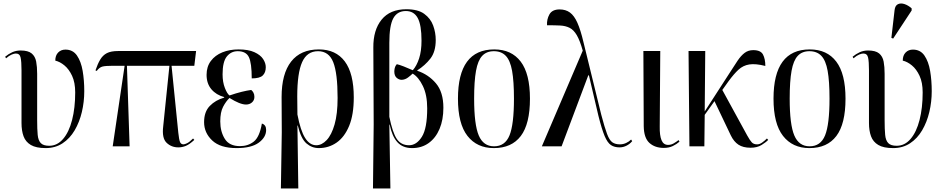

<svg xmlns="http://www.w3.org/2000/svg" viewBox="-20 -823 5312 1080"><path d="M237 10Q183 10 153.5 -7.5Q124 -25 112.5 -56.5Q101 -88 101 -131V-427Q101 -476 96 -499Q91 -522 69 -522Q60 -522 45.5 -516Q31 -510 14 -495L9 -504Q27 -519 48.5 -529Q70 -539 96 -539Q138 -539 158 -522.5Q178 -506 183.5 -476.5Q189 -447 189 -408V-147Q189 -96 192 -64.5Q195 -33 209.5 -18Q224 -3 257 -3Q302 -3 335 -41.5Q368 -80 385.5 -148Q403 -216 403 -303Q403 -359 385.5 -396.5Q368 -434 342.5 -455Q317 -476 291 -482Q291 -511 307 -527.5Q323 -544 348 -544Q390 -544 413 -510.5Q436 -477 445 -424Q454 -371 454 -310Q454 -250 440.5 -193Q427 -136 400 -90Q373 -44 332 -17Q291 10 237 10Z M614 0 681 -453H614Q573 -453 556 -448.5Q539 -444 524 -424L517 -427Q529 -463 543.5 -487.5Q558 -512 581 -524Q604 -536 645 -536H1083L1073 -453H945L983 -76Q987 -38 992.5 -24.5Q998 -11 1012 -11Q1019 -11 1032.5 -17.5Q1046 -24 1066 -44L1073 -36Q1046 -11 1025.5 -2.5Q1005 6 983 6Q944 6 917 -20Q890 -46 898 -112L933 -453H694L709 0Z M1311 10Q1219 10 1173.5 -33Q1128 -76 1128 -136Q1128 -194 1160 -227Q1192 -260 1241 -274V-277Q1196 -289 1169 -321Q1142 -353 1142 -402Q1142 -448 1166 -480Q1190 -512 1230.5 -528.5Q1271 -545 1322 -545Q1377 -545 1411 -529.5Q1445 -514 1460 -491Q1475 -468 1475 -445Q1475 -415 1458 -398.5Q1441 -382 1396 -382Q1396 -468 1380 -501.5Q1364 -535 1317 -535Q1280 -535 1256 -505.5Q1232 -476 1232 -405Q1232 -361 1245 -328Q1258 -295 1271 -286Q1309 -299 1339.5 -306.5Q1370 -314 1393 -317Q1400 -312 1405.5 -302Q1411 -292 1411 -278Q1411 -259 1397.5 -247Q1384 -235 1364 -235Q1330 -235 1271 -272Q1251 -253 1235 -222.5Q1219 -192 1219 -140Q1219 -83 1244.5 -42Q1270 -1 1330 -1Q1375 -1 1407.5 -26.5Q1440 -52 1453 -128Q1477 -121 1477 -92Q1477 -51 1435.5 -20.5Q1394 10 1311 10Z M1560 237 1565 -79 1564 -277Q1564 -408 1617.5 -476.5Q1671 -545 1774 -545Q1869 -545 1919.5 -477.5Q1970 -410 1970 -275Q1970 -178 1944 -115Q1918 -52 1873.5 -21Q1829 10 1773 10Q1734 10 1703.5 -16.5Q1673 -43 1655 -117H1653L1658 237ZM1759 -6Q1790 -6 1817.5 -35Q1845 -64 1862 -123Q1879 -182 1879 -272Q1879 -411 1854.5 -473Q1830 -535 1769 -535Q1707 -535 1679.5 -473.5Q1652 -412 1652 -281L1653 -179Q1670 -89 1696 -47.5Q1722 -6 1759 -6Z M2078 237 2082 -123 2080 -555Q2079 -654 2126.5 -712.5Q2174 -771 2266 -771Q2331 -771 2366.5 -745Q2402 -719 2416.5 -679.5Q2431 -640 2431 -598Q2431 -532 2401 -493.5Q2371 -455 2327 -427V-425Q2390 -404 2432 -354.5Q2474 -305 2474 -217Q2474 -149 2452.5 -98Q2431 -47 2391.5 -18.5Q2352 10 2298 10Q2245 10 2215 -23.5Q2185 -57 2172 -122H2170L2176 237ZM2281 -6Q2323 -6 2353 -53.5Q2383 -101 2383 -214Q2383 -289 2358.5 -339.5Q2334 -390 2301 -409Q2291 -399 2275 -387Q2259 -375 2240 -374Q2224 -374 2211 -385.5Q2198 -397 2198 -421Q2198 -429 2200.5 -440.5Q2203 -452 2212 -462Q2226 -459 2250.5 -449.5Q2275 -440 2302 -428Q2324 -453 2337.5 -494.5Q2351 -536 2351 -594Q2351 -683 2329.5 -722Q2308 -761 2263 -761Q2215 -761 2192.5 -720.5Q2170 -680 2170 -582V-166Q2188 -77 2212 -41.5Q2236 -6 2281 -6Z M2758 10Q2663 10 2609.5 -58.5Q2556 -127 2556 -268Q2556 -545 2760 -545Q2857 -545 2909 -476.5Q2961 -408 2961 -268Q2961 -126 2909.5 -58Q2858 10 2758 10ZM2759 0Q2821 0 2846 -61.5Q2871 -123 2871 -268Q2871 -366 2860.5 -424.5Q2850 -483 2825 -509Q2800 -535 2758 -535Q2717 -535 2692.5 -509Q2668 -483 2657.5 -424.5Q2647 -366 2647 -268Q2647 -122 2673 -61Q2699 0 2759 0Z M3028 0 3258 -538Q3242 -595 3224.5 -625Q3207 -655 3184 -666.5Q3161 -678 3130.5 -679.5Q3100 -681 3057 -681Q3055 -714 3070.5 -742Q3086 -770 3128 -770Q3162 -770 3186 -752.5Q3210 -735 3228 -694.5Q3246 -654 3262 -586L3362 -178Q3381 -106 3394.5 -70Q3408 -34 3424.5 -22.5Q3441 -11 3467 -11Q3485 -11 3501.5 -18.5Q3518 -26 3530 -38L3536 -29Q3524 -14 3505 -4Q3486 6 3465 6Q3436 6 3416.5 -7Q3397 -20 3381 -58Q3365 -96 3346 -172L3292 -402V-399H3289L3139 0Z M3714 9Q3664 9 3633 -19Q3602 -47 3601 -113L3599 -536H3694L3691 -112Q3690 -61 3701 -34.5Q3712 -8 3738 -8Q3755 -8 3769.5 -16.5Q3784 -25 3797 -35L3802 -26Q3786 -12 3764.5 -1.5Q3743 9 3714 9Z M3858 0 3853 -536H3947L3944 -196L4083 -411Q4109 -452 4128.5 -481Q4148 -510 4168.5 -525.5Q4189 -541 4217 -541Q4259 -541 4272 -516Q4285 -491 4285 -452Q4230 -466 4195 -460.5Q4160 -455 4134 -431Q4108 -407 4078 -366L4043 -317L4183 -61Q4198 -34 4208.5 -22.5Q4219 -11 4239 -11Q4253 -11 4267.5 -21.5Q4282 -32 4294 -44L4301 -36Q4289 -23 4264 -7.5Q4239 8 4202 8Q4160 8 4134 -9Q4108 -26 4091 -61L3999 -254L3944 -177L3942 0Z M4533 10Q4438 10 4384.5 -58.5Q4331 -127 4331 -268Q4331 -545 4535 -545Q4632 -545 4684 -476.5Q4736 -408 4736 -268Q4736 -126 4684.5 -58Q4633 10 4533 10ZM4534 0Q4596 0 4621 -61.5Q4646 -123 4646 -268Q4646 -366 4635.5 -424.5Q4625 -483 4600 -509Q4575 -535 4533 -535Q4492 -535 4467.5 -509Q4443 -483 4432.5 -424.5Q4422 -366 4422 -268Q4422 -122 4448 -61Q4474 0 4534 0Z M5004 10Q4950 10 4920.5 -7.5Q4891 -25 4879.5 -56.5Q4868 -88 4868 -131V-427Q4868 -476 4863 -499Q4858 -522 4836 -522Q4827 -522 4812.5 -516Q4798 -510 4781 -495L4776 -504Q4794 -519 4815.5 -529Q4837 -539 4863 -539Q4905 -539 4925 -522.5Q4945 -506 4950.5 -476.5Q4956 -447 4956 -408V-147Q4956 -96 4959 -64.5Q4962 -33 4976.5 -18Q4991 -3 5024 -3Q5069 -3 5102 -41.5Q5135 -80 5152.5 -148Q5170 -216 5170 -303Q5170 -359 5152.5 -396.5Q5135 -434 5109.5 -455Q5084 -476 5058 -482Q5058 -511 5074 -527.5Q5090 -544 5115 -544Q5157 -544 5180 -510.5Q5203 -477 5212 -424Q5221 -371 5221 -310Q5221 -250 5207.5 -193Q5194 -136 5167 -90Q5140 -44 5099 -17Q5058 10 5004 10ZM5004 -606 4994 -610 5012 -766Q5015 -792 5031 -799.5Q5047 -807 5068 -800Q5089 -793 5108 -776V-764Z"/></svg>

Font: Noto Serif Display Condensed
Style: Regular
Weight: 400
Width: 3
Designer: Monotype Design Team
Foundry: Monotype Imaging Inc.
Version: Version 2.009